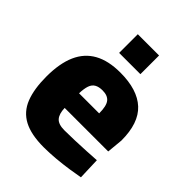

<svg xmlns="http://www.w3.org/2000/svg" viewBox="-205 -821 945 945"><g transform="rotate(45 267.5 -348.5)"><path d="M264 12Q176 12 124 -15.5Q72 -43 49.5 -100Q27 -157 27 -244Q27 -335 53.5 -395Q80 -455 134 -485Q188 -515 271 -515Q390 -515 450.5 -459Q511 -403 511 -282L503 -198H200Q201 -158 218 -138.5Q235 -119 277 -119Q309 -119 348.5 -120.5Q388 -122 427.5 -124Q467 -126 494 -128L498 -13Q472 -8 432 -2Q392 4 348 8Q304 12 264 12ZM199 -299H339Q339 -350 323 -370.5Q307 -391 271 -391Q246 -391 230 -382Q214 -373 207 -352.5Q200 -332 199 -299ZM198 -579V-709H346V-579Z"/></g></svg>

Font: Cairo Play Black
Style: Regular
Weight: 900
Version: Version 3.119